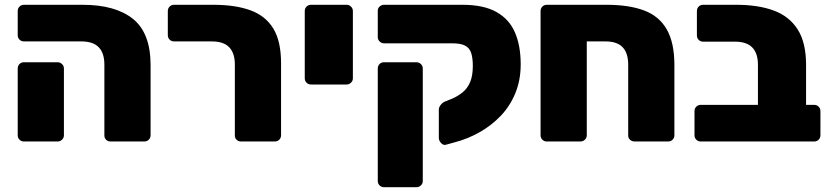

<svg xmlns="http://www.w3.org/2000/svg" viewBox="-20 -591 3471 802"><path d="M442 0Q431 0 423.5 -7Q416 -14 416 -25V-321Q416 -369 392.5 -393.5Q369 -418 320 -418H80Q69 -418 61.5 -425.5Q54 -433 54 -444V-545Q54 -556 61.5 -563.5Q69 -571 80 -571H325Q462 -571 535.5 -512Q609 -453 609 -319V-26Q609 -15 601.5 -7.5Q594 0 583 0ZM80 0Q69 0 61.5 -7.5Q54 -15 54 -26V-305Q54 -316 61.5 -323.5Q69 -331 80 -331H221Q231 -331 239 -323.5Q247 -316 247 -305V-26Q247 -15 239 -7.5Q231 0 221 0Z M987 0Q976 0 968.5 -7Q961 -14 961 -25V-321Q961 -369 937.5 -393.5Q914 -418 865 -418H707Q696 -418 688.5 -425.5Q681 -433 681 -444V-545Q681 -556 688.5 -563.5Q696 -571 707 -571H871Q963 -571 1026 -548Q1089 -525 1121.5 -472Q1154 -419 1154 -327V-26Q1154 -15 1146.5 -7.5Q1139 0 1128 0Z M1279 -238Q1268 -238 1260.5 -245.5Q1253 -253 1253 -264V-545Q1253 -556 1260.5 -563.5Q1268 -571 1279 -571H1428Q1438 -571 1446 -563.5Q1454 -556 1454 -545V-264Q1454 -253 1446 -245.5Q1438 -238 1428 -238Z M1584 191Q1573 191 1565.5 183.5Q1558 176 1558 165V-305Q1558 -316 1565.5 -323.5Q1573 -331 1584 -331H1720Q1730 -331 1738 -323.5Q1746 -316 1746 -305V165Q1746 176 1738 183.5Q1730 191 1720 191ZM1841 14Q1831 16 1822 6Q1813 -4 1813 -15V-133Q1813 -143 1821 -153Q1829 -163 1839 -167L1869 -179Q1892 -189 1912 -205Q1932 -221 1943.5 -247.5Q1955 -274 1955 -315Q1955 -349 1948 -370Q1941 -391 1922.5 -400.5Q1904 -410 1870 -410H1584Q1574 -410 1566 -417.5Q1558 -425 1558 -436V-547Q1558 -557 1566 -564Q1574 -571 1584 -571H1912Q2000 -571 2053.5 -541Q2107 -511 2131 -455.5Q2155 -400 2155 -322Q2155 -256 2132.5 -201.5Q2110 -147 2071 -106.5Q2032 -66 1983 -38.5Q1934 -11 1881 3Z M2264 0Q2253 0 2245.5 -7.5Q2238 -15 2238 -26V-545Q2238 -556 2245.5 -563.5Q2253 -571 2264 -571H2514Q2607 -571 2670 -547.5Q2733 -524 2765 -468.5Q2797 -413 2797 -319V-26Q2797 -15 2789.5 -7.5Q2782 0 2771 0H2631Q2620 0 2612 -7Q2604 -14 2604 -25V-321Q2604 -369 2581 -393.5Q2558 -418 2509 -418H2431V-26Q2431 -15 2423 -7.5Q2415 0 2405 0Z M2907 0Q2896 0 2888.5 -7.5Q2881 -15 2881 -26V-127Q2881 -138 2888.5 -145.5Q2896 -153 2907 -153H3146V-320Q3146 -368 3122.5 -392.5Q3099 -417 3050 -417H2917Q2906 -417 2898.5 -424.5Q2891 -432 2891 -443V-545Q2891 -556 2898.5 -563.5Q2906 -571 2917 -571H3055Q3147 -571 3212 -547Q3277 -523 3312 -468Q3347 -413 3347 -320V-153H3381Q3392 -153 3399.5 -145.5Q3407 -138 3407 -127V-26Q3407 -15 3399.5 -7.5Q3392 0 3381 0Z"/></svg>

Font: Rubik ExtraBold
Style: Regular
Weight: 800
Designer: Hubert and Fischer
Foundry: Hubert and Fischer
Version: Version 2.300;gftools[0.9.30]